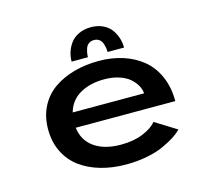

<svg xmlns="http://www.w3.org/2000/svg" viewBox="-100 -804 1049 937"><g transform="rotate(-15 425.0 -335.0)"><path d="M299 -543Q299 -567.5 306.5 -591Q314 -614.5 329.2 -635Q344.5 -655.5 371.2 -668.2Q398 -681 432.5 -681Q467 -681 493.5 -668.2Q520 -655.5 534.8 -634.8Q549.5 -614 556.8 -590.8Q564 -567.5 564 -543H481Q481 -552 479.5 -561.8Q478 -571.5 473.8 -585.2Q469.5 -599 458.5 -607.8Q447.5 -616.5 431.5 -616.5Q415 -616.5 404 -608Q393 -599.5 388.8 -585.8Q384.5 -572 383 -562.2Q381.5 -552.5 381.5 -543ZM717 -88Q700.5 -71.5 677 -56.2Q653.5 -41 618.2 -24.8Q583 -8.5 533.2 1.2Q483.5 11 428 11Q359 11 300.2 -5.8Q241.5 -22.5 197.2 -54.8Q153 -87 127.8 -137.8Q102.5 -188.5 102.5 -253Q102.5 -317 128.2 -367.2Q154 -417.5 199 -448.8Q244 -480 302 -496Q360 -512 427 -512Q493 -512 549.2 -493.8Q605.5 -475.5 647.8 -440.5Q690 -405.5 714 -350.5Q738 -295.5 738 -226H235Q243 -160.5 293.8 -124.8Q344.5 -89 428 -89Q493 -89 540.5 -109Q588 -129 608.5 -155.5ZM430 -418.5Q357.5 -418.5 306.8 -389.2Q256 -360 240 -302H600.5Q599.5 -321.5 588.8 -341.2Q578 -361 558 -378.8Q538 -396.5 504.5 -407.5Q471 -418.5 430 -418.5Z"/></g></svg>

Font: League Mono Wide Medium
Style: Regular
Weight: 500
Width: 8
Designer: Tyler Finck
Foundry: The League of Moveable Type / Tyler Finck
Version: Version 2.210